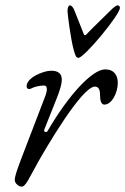

<svg xmlns="http://www.w3.org/2000/svg" viewBox="-20 -677 466 714"><path d="M272 -462C293 -462 426 -622 426 -648C426 -654 422 -657 417 -657C412 -657 401 -648 394 -641C371 -618 331 -580 301 -549C299 -547 298 -546 296 -546C294 -546 293 -547 292 -549L256 -640C251 -651 246 -657 239 -657C234 -657 231 -644 231 -636C231 -626 243 -531 254 -492C260 -470 263 -462 272 -462ZM60 17C76 17 86 -11 122 -75C144 -114 283 -355 333 -355C347 -355 352 -343 352 -323C352 -302 357 -288 368 -288C396 -288 418 -332 418 -369C418 -396 405 -419 371 -419C324 -419 237 -327 157 -190C156 -187 153 -186 150 -186C146 -186 142 -190 145 -196L190 -309C214 -369 225 -414 170 -414C142 -414 79 -389 79 -356C79 -349 83 -346 88 -346C91 -346 93 -346 96 -348C105 -353 125 -359 144 -359C157 -359 156 -341 150 -324L58 -84C44 -46 35 -23 35 -7C35 5 50 17 60 17Z"/></svg>

Font: EB Garamond
Style: Italic
Weight: 400
Italic angle: -17.2°
Designer: Georg Duffner and Octavio Pardo
Foundry: Georg Duffner
Version: Version 1.000;PS 001.000;hotconv 1.0.88;makeotf.lib2.5.64775